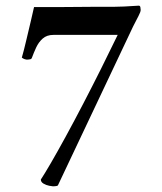

<svg xmlns="http://www.w3.org/2000/svg" viewBox="-20 -646 572 677"><path d="M381 -622Q398 -622 417.5 -623Q437 -624 451.5 -625Q466 -626 469 -626Q474 -626 475 -620.5Q476 -615 476 -611Q476 -604 468.5 -590Q461 -576 449 -552L184 8Q181 10 175 10.5Q169 11 167 11Q164 11 153.5 9Q143 7 133.5 1.5Q124 -4 124 -13Q136 -31 159 -70.5Q182 -110 211.5 -164Q241 -218 273 -279.5Q305 -341 336.5 -404Q368 -467 395 -523H169Q145 -523 130.5 -510Q116 -497 107.5 -478.5Q99 -460 92 -441Q91 -439 89.5 -438Q88 -437 80 -436Q73 -435 66.5 -437.5Q60 -440 57 -443Q64 -467 72.5 -503.5Q81 -540 89 -573Q97 -606 100 -621Q104 -621 126 -621Q148 -621 180 -621Q212 -621 246.5 -621.5Q281 -622 312 -622Q343 -622 362 -622Q381 -622 381 -622Z"/></svg>

Font: Amiri
Style: Bold
Weight: 700
Designer: Khaled Hosny
Version: Version 0.113